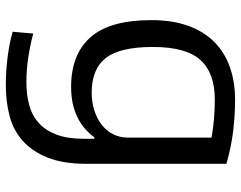

<svg xmlns="http://www.w3.org/2000/svg" viewBox="-102 -488 809 644"><g transform="rotate(90 302.0 -165.5)"><path d="M266 219Q218 219 171 213Q124 207 86 196L92 127Q129 137 171 143.5Q213 150 255 150Q297 150 332 140.5Q367 131 392 108.5Q417 86 431 49Q445 12 445 -43V-78H440Q383 0 271 0Q162 0 104.5 -65Q47 -130 47 -269Q47 -340 66 -392.5Q85 -445 120 -480Q155 -515 204.5 -532.5Q254 -550 314 -550Q362 -550 415.5 -544Q469 -538 529 -521V-53Q529 27 508 79Q487 131 451.5 162.5Q416 194 368 206.5Q320 219 266 219ZM291 -69Q321 -69 348.5 -77.5Q376 -86 396.5 -101.5Q417 -117 429 -139.5Q441 -162 441 -191V-471Q414 -476 381.5 -479Q349 -482 313 -482Q225 -482 181 -434Q137 -386 137 -274Q137 -164 174 -116.5Q211 -69 291 -69Z"/></g></svg>

Font: Encode Sans
Style: Regular
Weight: 400
Designer: Pablo Impallari, Andres Torresi
Foundry: Pablo Impallari, Andres Torresi
Version: Version 1.000; ttfautohint (v1.00) -l 8 -r 50 -G 200 -x 14 -